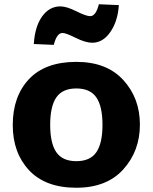

<svg xmlns="http://www.w3.org/2000/svg" viewBox="-20 -871 718 903"><path d="M233 -660 139 -664Q144 -746 178 -793.5Q212 -841 264 -841Q293 -841 339 -818Q385 -795 404 -795Q431 -795 445 -851L539 -847Q534 -771 499 -720.5Q464 -670 414 -670Q382 -670 336 -693Q290 -716 274 -716Q247 -716 233 -660ZM339 12Q194 12 117 -70Q40 -152 40 -283Q40 -418 116.5 -499Q193 -580 339 -580Q482 -580 560 -494.5Q638 -409 638 -285Q638 -161 560 -74.5Q482 12 339 12ZM245 -155Q274 -113 339 -113Q404 -113 433 -155Q462 -197 462 -284Q462 -371 433 -413Q404 -455 339 -455Q274 -455 245 -413Q216 -371 216 -284Q216 -197 245 -155Z"/></svg>

Font: Martel Sans Heavy
Style: Regular
Weight: 900
Designer: Dan Reynolds and Mathieu Réguer
Foundry: Dan Reynolds and Mathieu Réguer
Version: Version 1.001;PS 001.001;hotconv 1.0.70;makeotf.lib2.5.58329